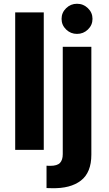

<svg xmlns="http://www.w3.org/2000/svg" viewBox="-20 -793 579 1016"><path d="M211.6 -727.3V0H60.4V-727.3ZM312.1 -545.5H463.4V25.2Q463.4 120 408 162.6Q352.6 205.3 254.3 202.8Q248.2 202.8 241.7 202.6Q235.1 202.4 226.2 202.1V83.8Q232.2 84.2 236.9 84.3Q241.5 84.5 246.1 84.5Q282.7 84.5 297.4 69.1Q312.1 53.6 312.1 22.7ZM387.4 -613.6Q354 -613.6 329.9 -636.9Q305.8 -660.2 305.8 -693.2Q305.8 -726.2 329.9 -749.6Q354 -773.1 387.4 -773.1Q421.2 -773.1 445.3 -749.6Q469.5 -726.2 469.5 -693.2Q469.5 -660.2 445.3 -636.9Q421.2 -613.6 387.4 -613.6Z"/></svg>

Font: Inter UI
Style: Bold
Weight: 700
Designer: Rasmus Andersson
Foundry: rsms
Version: 3.2;8d6f07862